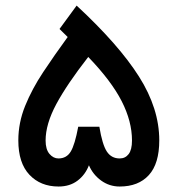

<svg xmlns="http://www.w3.org/2000/svg" viewBox="-20 -681 648 701"><path d="M259.8 -660.6Q413.6 -518.1 487.5 -401.4Q561.5 -284.7 561.5 -168.5Q561.5 -83.5 523.4 -41.7Q485.4 0 417 0Q379.4 0 349.4 -21.7Q319.3 -43.5 304.7 -77.6Q291.5 -43 263.2 -21.5Q234.9 0 193.8 0Q127.9 0 87.4 -43Q46.9 -85.9 46.9 -168.5Q46.9 -232.9 71.8 -294.4Q96.7 -356 137.7 -417.7Q178.7 -479.5 227.1 -545.9L197.3 -575.2ZM193.4 -102.5Q223.1 -102.5 238.3 -127.7Q253.4 -152.8 265.6 -218.3H342.8Q353.5 -152.8 370.1 -127.7Q386.7 -102.5 417 -102.5Q437.5 -102.5 449.7 -118.4Q461.9 -134.3 461.9 -168Q461.9 -237.8 424.3 -311.5Q386.7 -385.3 302.2 -473.1Q224.6 -373.5 185.5 -300.8Q146.5 -228 146.5 -168Q146.5 -135.7 160.6 -119.1Q174.8 -102.5 193.4 -102.5Z"/></svg>

Font: Vazir Medium FD-WOL
Style: Medium-FD-WOL
Weight: 500
Designer: Saber Rastikerdar
Foundry: Saber Rastikerdar
Version: Version 30.0.0